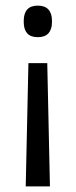

<svg xmlns="http://www.w3.org/2000/svg" viewBox="-20 -518 272 689"><path d="M149.6 -291.5 159.2 150.8H72.3L82 -291.5ZM115.7 -497.8Q141.3 -497.8 153.9 -483.7Q166.5 -469.7 166.5 -443.4V-438.4Q166.5 -412.6 153.9 -398.6Q141.3 -384.6 115.7 -384.6Q89.9 -384.6 77.5 -398.6Q65.2 -412.6 65.2 -438.4V-443.4Q65.2 -469.7 77.5 -483.7Q89.9 -497.8 115.7 -497.8Z"/></svg>

Font: Anek Bangla Medium
Style: Regular
Weight: 500
Designer: Sulekha Rajkumar (Bangla), Yesha Goshar (Latin)
Foundry: Ek Type
Version: Version 1.003